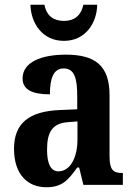

<svg xmlns="http://www.w3.org/2000/svg" viewBox="-20 -778 565 808"><path d="M249 -606C341 -606 388 -683 389 -758H331C320 -710 291 -690 249 -690C207 -690 176 -710 167 -758H108C110 -683 156 -606 249 -606ZM175 10C241 10 266 -19 305 -73H313L331 0H497V-50H494C454 -50 441 -66 441 -121V-378C441 -503 379 -548 257 -548C155 -548 75 -517 75 -448C75 -402 113 -381 190 -381C190 -448 205 -490 248 -490C294 -490 305 -447 305 -373V-318L233 -315C103 -310 39 -260 39 -152C39 -41 99 10 175 10ZM226 -57C193 -57 178 -90 178 -148C178 -222 200 -260 268 -264L306 -267V-191C306 -112 274 -57 226 -57Z"/></svg>

Font: Noto Serif Thai Condensed
Style: Bold
Weight: 700
Width: 3
Designer: Monotype Design Team
Foundry: Monotype Imaging Inc.
Version: Version 2.002